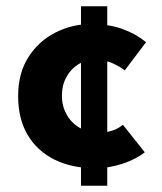

<svg xmlns="http://www.w3.org/2000/svg" viewBox="-20 -526 519 614"><path d="M239 -506H323V68H239ZM443 -39Q414 -16 370.5 -2Q327 12 285 12Q210 12 154.5 -15.5Q99 -43 68.5 -94.5Q38 -146 38 -219Q38 -292 71 -343.5Q104 -395 157.5 -422Q211 -449 270 -449Q329 -449 372.5 -433Q416 -417 447 -391L379 -301Q365 -312 340.5 -323.5Q316 -335 283 -335Q254 -335 230 -320Q206 -305 192 -279Q178 -253 178 -219Q178 -187 193 -160Q208 -133 234.5 -117.5Q261 -102 297 -102Q320 -102 339.5 -108.5Q359 -115 373 -127Z"/></svg>

Font: Reem Kufi Fun
Style: Regular
Weight: 400
Designer: Khaled Hosny
Version: Version 1.005